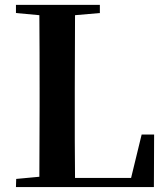

<svg xmlns="http://www.w3.org/2000/svg" viewBox="-20 -761 682 781"><path d="M44.9 -708V-741.2H386.2V-708L285.2 -699.2L284.2 -399.9V-336.9Q284.2 -265.6 284.2 -189.9Q284.2 -114.3 285.2 -37.1H513.2L556.2 -213.9H606.9L606 0H44.9L45.9 -33.2L140.1 -42L141.1 -326.2V-394Q141.1 -470.7 140.9 -546.9Q140.6 -623 140.1 -699.2Z"/></svg>

Font: Source Han Serif TW
Style: Bold
Weight: 700
Designer: Ryoko NISHIZUKA Ë•øÂ°öÊ∂ºÂ≠ê (kana & ideographs); Frank Grie√ühammer (Latin, Greek & Cyrillic); Wenlong ZHANG Âº†ÊñáÈæô 
Foundry: Adobe
Version: Version 2.003;hotconv 1.1.1;makeotfexe 2.6.0